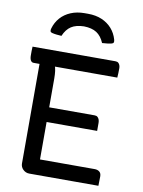

<svg xmlns="http://www.w3.org/2000/svg" viewBox="-100 -1002 799 1070"><g transform="rotate(10 300.0 -467.0)"><path d="M37 -700H506Q517 -700 523 -694.5Q529 -689 531.5 -681Q534 -673 534 -666Q534 -650 533.5 -638Q533 -626 532 -612H58Q50 -612 45 -617.5Q40 -623 38 -631.5Q36 -640 36 -649Q36 -663 36 -675Q36 -687 37 -700ZM146 -383H444Q455 -383 461 -377.5Q467 -372 470 -364Q473 -356 473 -345Q473 -337 473 -329.5Q473 -322 473 -315Q473 -308 473 -300H146ZM142 0Q131 0 122 -4Q113 -8 106 -15Q99 -22 95.5 -30.5Q92 -39 92 -48Q92 -99 92 -157Q92 -215 92 -277.5Q92 -340 92 -403Q92 -466 92 -527.5Q92 -589 92 -646H185L175 -623Q182 -608 184.5 -588.5Q187 -569 187 -544Q187 -491 187 -434Q187 -377 187 -318Q187 -259 187 -201Q187 -143 187 -88H496Q513 -88 523.5 -79.5Q534 -71 534 -53Q534 -39 533.5 -25.5Q533 -12 533 0ZM185 -787Q169 -788 156 -789.5Q143 -791 131 -794Q123 -796 121 -802Q119 -808 122 -818Q132 -853 155 -879Q178 -905 212.5 -919.5Q247 -934 290 -934H310Q354 -934 388 -919.5Q422 -905 445 -879Q468 -853 478 -818Q481 -808 479 -802Q477 -796 469 -794Q457 -791 444 -789.5Q431 -788 415 -787Q399 -825 372 -842.5Q345 -860 300 -861Q255 -860 228 -842.5Q201 -825 185 -787Z"/></g></svg>

Font: Rec Mono Semicasual
Style: Regular
Weight: 400
Version: Version 1.085; ttfautohint (v1.8.4.7-5d5b)